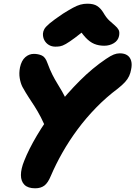

<svg xmlns="http://www.w3.org/2000/svg" viewBox="-20 -1001 731 1037"><path d="M170 16Q131 16 112 -3Q93 -22 93 -55.5Q93 -89 111 -133Q135 -194 179 -268.5Q223 -343 282.5 -419.5Q342 -496 411 -565Q480 -634 553 -683Q578 -700 594.5 -706.5Q611 -713 627 -713Q652 -713 667.5 -702.5Q683 -692 688.5 -672Q694 -652 688 -625Q685 -607 677.5 -590.5Q670 -574 655.5 -558Q641 -542 617 -523Q554 -476 499 -419.5Q444 -363 398.5 -301.5Q353 -240 317 -176.5Q281 -113 255 -52Q239 -13 219.5 1.5Q200 16 170 16ZM293 -242Q274 -242 261 -250Q248 -258 242 -274Q219 -333 200.5 -368Q182 -403 166.5 -427Q151 -451 135.5 -474.5Q120 -498 101 -532Q91 -552 86.5 -579Q82 -606 88 -637Q96 -674 116.5 -692Q137 -710 163 -710Q186 -710 205.5 -701.5Q225 -693 236 -661Q250 -623 263 -597.5Q276 -572 289 -551Q302 -530 315 -507.5Q328 -485 341.5 -455Q355 -425 369 -379Q375 -360 371 -336.5Q367 -313 356 -291.5Q345 -270 328.5 -256Q312 -242 293 -242ZM279 -749Q259 -749 243.5 -758.5Q228 -768 219.5 -784Q211 -800 212 -820Q213 -832 219.5 -844Q226 -856 248.5 -875Q271 -894 320 -927Q352 -947 374 -959Q396 -971 414 -976Q432 -981 452 -981Q486 -981 505 -968.5Q524 -956 538 -933Q554 -905 571 -889.5Q588 -874 601 -863Q614 -852 620.5 -840Q627 -828 623 -807Q618 -782 595 -768Q572 -754 543 -754Q513 -754 489 -764Q465 -774 442.5 -798Q420 -822 394 -864L466 -862Q416 -820 385 -797Q354 -774 335.5 -763.5Q317 -753 304.5 -751Q292 -749 279 -749Z"/></svg>

Font: Shantell Sans ExtraBold
Style: Italic
Weight: 800
Italic angle: -11°
Designer: Stephen Nixon, Anya Danilova, Shantell Martin
Foundry: Arrow Type
Version: Version 1.011;[c5ecc13dd]